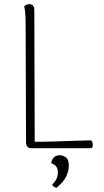

<svg xmlns="http://www.w3.org/2000/svg" viewBox="-20 -717 502 929"><path d="M146 -669 148 -31Q194 -31 239.5 -32.5Q285 -34 330.5 -35.5Q376 -37 419 -38Q424 -36 426.5 -30Q429 -24 429 -17Q429 -10 427 -5Q425 0 418 0H130Q119 0 112.5 -7.5Q106 -15 106 -28L104 -594Q104 -624 102.5 -648Q101 -672 97 -686Q100 -690 106 -693.5Q112 -697 122 -697Q133 -697 139.5 -690Q146 -683 146 -669ZM253 192Q246 190 240.5 186Q235 182 232 177Q247 162 253.5 148Q260 134 260 117Q260 103 255.5 94.5Q251 86 244 81Q237 76 228 73Q228 62 238 48Q248 34 270 34Q283 34 298 44Q313 54 313 87Q313 108 301 135Q289 162 253 192Z"/></svg>

Font: Arima Thin ExtraLight
Style: Regular
Weight: 250
Version: Version 1.100